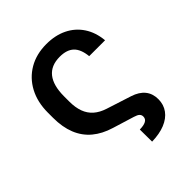

<svg xmlns="http://www.w3.org/2000/svg" viewBox="-248 -893 1240 1240"><g transform="rotate(-45 372.5 -272.5)"><path d="M420.4 191.4 419.4 80.1Q456.5 79.6 475.8 69.1Q495.1 58.6 495.1 36.6Q495.1 22 485.1 12.2Q475.1 2.4 450.2 -4.9L304.2 -49.8Q229.5 -72.3 178.7 -114.7Q127.9 -157.2 102.3 -220.9Q76.7 -284.7 76.7 -369.6V-417Q76.7 -512.7 115.2 -585Q153.8 -657.2 222.7 -697.3Q291.5 -737.3 382.8 -737.3Q463.9 -737.3 525.4 -707Q586.9 -676.8 624 -620.6Q661.1 -564.5 668.5 -486.3H523.4Q516.6 -554.7 483.4 -586.4Q450.2 -618.2 386.2 -618.2Q305.7 -618.2 265.4 -567.4Q225.1 -516.6 225.1 -417.5V-369.6Q225.1 -315.9 239.7 -275.6Q254.4 -235.4 284.9 -208.5Q315.4 -181.6 362.3 -166.5L532.2 -111.8Q586.9 -94.2 615 -59.6Q643.1 -24.9 643.1 25.9Q643.1 75.7 616.2 112.5Q589.4 149.4 539.3 169.7Q489.3 189.9 420.4 191.4Z"/></g></svg>

Font: Inter Cardless Tabular Bold
Style: Bold
Weight: 700
Designer: Rasmus Andersson
Foundry: rsms
Version: Version 4.000;git-4fc901f